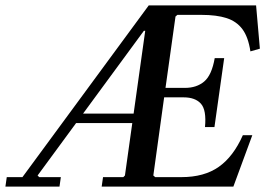

<svg xmlns="http://www.w3.org/2000/svg" viewBox="-72 -690 996 710"><path d="M203 -270H483L478 -235H198ZM826 -190H861L791 0H304L309 -35H384L390 -41L465 -576H460L67 -41L73 -35H153L148 0H-52L-47 -35H11L478 -670H875L889 -510L854 -500Q846 -553 824.5 -582Q803 -611 766 -623Q729 -635 673 -635H584L577 -629L540 -365H612Q655 -365 683 -388.5Q711 -412 722 -475H757L721 -220H686Q692 -283 671 -306.5Q650 -330 607 -330H535L495 -41L502 -35H599Q683 -35 737 -73Q791 -111 826 -190Z"/></svg>

Font: Brygada 1918 Medium
Style: Italic
Weight: 500
Italic angle: -8°
Designer: Mateusz Machalski | Borys Kosmynka | Przemek Hoffer
Foundry: NIEPODLEGLA 2018
Version: Version 3.006